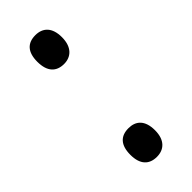

<svg xmlns="http://www.w3.org/2000/svg" viewBox="-189 -575 617 617"><g transform="rotate(-45 120.0 -266.5)"><path d="M64 -478C64 -433 85 -412 120 -412C152 -412 176 -433 176 -478C176 -522 154 -543 120 -543C84 -543 64 -522 64 -478ZM64 -55C64 -11 85 10 120 10C152 10 176 -10 176 -55C176 -101 153 -120 120 -120C84 -120 64 -99 64 -55Z"/></g></svg>

Font: Noto Sans Georgian Condensed
Style: Regular
Weight: 400
Width: 3
Designer: Monotype Design Team, Akaki Razmadze
Foundry: Google LLC
Version: Version 2.005